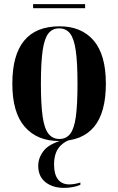

<svg xmlns="http://www.w3.org/2000/svg" viewBox="-20 -676 576 934"><path d="M267 10Q161 10 100.5 -59Q40 -128 40 -269Q40 -548 270 -548Q376 -548 435.5 -479Q495 -410 495 -269Q495 -128 437.5 -59Q380 10 267 10ZM269 0Q302 0 321.5 -25Q341 -50 349 -108.5Q357 -167 357 -269Q357 -372 348.5 -430.5Q340 -489 320.5 -513.5Q301 -538 268 -538Q235 -538 215.5 -513.5Q196 -489 187.5 -430.5Q179 -372 179 -269Q179 -167 187.5 -108.5Q196 -50 216 -25Q236 0 269 0ZM141 -636V-656H394V-636ZM292 238Q236 238 201 210Q166 182 166 131Q166 89 195.5 54Q225 19 306 0H334Q293 10 268 40Q243 70 243 125Q243 172 262 196.5Q281 221 317 221Q341 221 371 212V223Q356 230 334 234Q312 238 292 238Z"/></svg>

Font: Noto Serif Display Condensed
Style: Bold
Weight: 700
Width: 3
Designer: Monotype Design Team
Foundry: Monotype Imaging Inc.
Version: Version 2.009